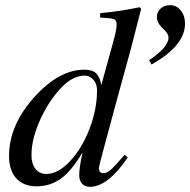

<svg xmlns="http://www.w3.org/2000/svg" viewBox="-20 -711 737 744"><path d="M567 -461 558 -478Q633 -528 633 -566Q633 -580 613 -599Q588 -621 588 -645Q588 -665 602.5 -678Q617 -691 639 -691Q664 -691 680.5 -670.5Q697 -650 697 -620Q697 -534 567 -461ZM521 -683 527 -677 488 -525 428 -306Q363 -67 363 -60Q363 -40 381 -40Q394 -40 408.5 -52.5Q423 -65 463 -111L475 -101Q398 13 328 13Q309 13 298 1Q287 -11 287 -32Q287 -62 300 -121Q257 -48 215.5 -18.5Q174 11 122 11Q72 11 43.5 -19.5Q15 -50 15 -106Q15 -225 111.5 -333Q208 -441 307 -441Q338 -441 352.5 -427Q367 -413 372 -383H373L418 -546Q432 -595 432 -617Q432 -633 421 -637Q410 -641 368 -643V-660Q445 -667 521 -683ZM356 -361Q356 -387 341.5 -402.5Q327 -418 309 -418Q262 -418 218 -372Q168 -319 135 -245.5Q102 -172 102 -110Q102 -76 117.5 -56.5Q133 -37 160 -37Q205 -37 251 -86Q297 -135 326.5 -211Q356 -287 356 -361Z"/></svg>

Font: STIX
Style: Italic
Weight: 400
Italic angle: -16.33°
Designer: MicroPress Inc., with final additions and corrections provided by Coen Hoffman, Elsevier (retired)
Version: Version 1.1.1